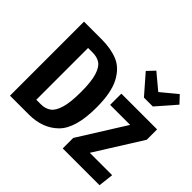

<svg xmlns="http://www.w3.org/2000/svg" viewBox="-178 -1035 1269 1269"><g transform="rotate(45 456.5 -400.5)"><path d="M513 -349Q513 -154 435.5 -77Q358 0 229 0H53V-692H217Q305 -692 369 -665.5Q433 -639 473 -563.5Q513 -488 513 -349ZM195 -588V-104H237Q279 -104 307.5 -124.5Q336 -145 352 -199Q368 -253 368 -349Q368 -447 351.5 -499Q335 -551 307 -569.5Q279 -588 237 -588ZM898 -433 693 -106H902L890 0H546V-98L751 -425H564V-530H898ZM887 -750 771 -617H688L572 -750L620 -801L729 -710L839 -801Z"/></g></svg>

Font: Fira Sans Compressed SemiBold
Style: Regular
Weight: 600
Width: 1
Designer: bBox Type GmbH & Carrois Corporate GbR & Edenspiekermann AG
Foundry: bBox Type GmbH & Carrois Corporate GbR & Edenspiekermann AG
Version: Version 4.301